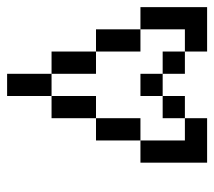

<svg xmlns="http://www.w3.org/2000/svg" viewBox="-51 -614 602 540"><g transform="rotate(-90 250.0 -344.0)"><path d="M62.5 -250V-62.5H187.5V-125H125Q125 -125 125 -250ZM187.5 -125H250V-187.5H187.5ZM375 -125V-62.5H500V-250H437.5Q437.5 -250 437.5 -125ZM375 -125V-187.5H312.5V-125ZM250 -187.5H312.5V-250H250ZM125 -250H187.5Q187.5 -250 187.5 -375H125Q125 -375 125 -250ZM437.5 -250Q437.5 -250 437.5 -375H375Q375 -375 375 -250ZM187.5 -375H250Q250 -375 250 -500H187.5Q187.5 -500 187.5 -375ZM375 -375Q375 -375 375 -500H312.5Q312.5 -500 312.5 -375ZM250 -500H312.5Q312.5 -500 312.5 -625H250Q250 -625 250 -500Z"/></g></svg>

Font: CalcUnifontExMono
Style: Regular
Weight: 500
Version: Version 15.0.06